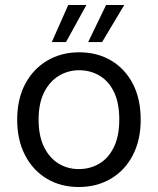

<svg xmlns="http://www.w3.org/2000/svg" viewBox="-20 -739 636 771"><path d="M296 12Q224 12 168 -21.5Q112 -55 80.5 -116Q49 -177 49 -258Q49 -341 81 -401.5Q113 -462 169.5 -495.5Q226 -529 298 -529Q371 -529 427 -495.5Q483 -462 514 -401.5Q545 -341 545 -258Q545 -177 513.5 -116Q482 -55 425.5 -21.5Q369 12 296 12ZM296 -60Q342 -60 379 -82Q416 -104 437.5 -148.5Q459 -193 459 -259Q459 -325 438 -369Q417 -413 380 -435Q343 -457 298 -457Q254 -457 217 -435Q180 -413 157.5 -369Q135 -325 135 -258Q135 -193 157 -148.5Q179 -104 215.5 -82Q252 -60 296 -60ZM334 -570 406 -719H479L390 -570ZM188 -570 254 -719H327L245 -570Z"/></svg>

Font: DM Sans 11pt
Style: Regular
Weight: 400
Version: Version 4.004;gftools[0.9.30]